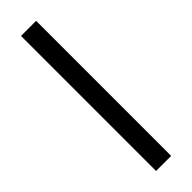

<svg xmlns="http://www.w3.org/2000/svg" viewBox="-262 -762 764 764"><g transform="rotate(-45 120.0 -380.0)"><path d="M163 0H78V-760H163Z"/></g></svg>

Font: Noto Sans Myanmar SemiCondensed
Style: Regular
Weight: 400
Width: 4
Designer: Monotype Design Team
Foundry: Monotype Imaging Inc.
Version: Version 2.107; ttfautohint (v1.8.4.7-5d5b)